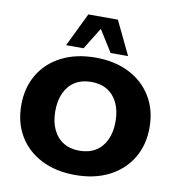

<svg xmlns="http://www.w3.org/2000/svg" viewBox="-88 -883 902 973"><g transform="rotate(10 363.0 -396.5)"><path d="M363 10Q263 10 188.5 -28Q114 -66 73.5 -134Q33 -202 33 -292Q33 -382 73.5 -450Q114 -518 188.5 -556Q263 -594 363 -594Q463 -594 537 -556Q611 -518 652 -450Q693 -382 693 -292Q693 -202 652 -134Q611 -66 537 -28Q463 10 363 10ZM363 -115Q411 -115 445.5 -136Q480 -157 499 -197Q518 -237 518 -292Q518 -347 499 -387Q480 -427 445.5 -448Q411 -469 363 -469Q315 -469 280.5 -448Q246 -427 227 -387Q208 -347 208 -292Q208 -237 227 -197Q246 -157 280.5 -136Q315 -115 363 -115ZM204 -630 288 -803H440L523 -630H433L363 -742L294 -630Z"/></g></svg>

Font: Rokkitt SemiBold ExtraBold
Style: Regular
Weight: 800
Version: Version 3.103